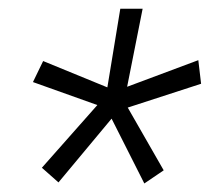

<svg xmlns="http://www.w3.org/2000/svg" viewBox="-20 -731 482 441"><path d="M76.2 -345.7 203.6 -489.7 55.7 -542.5 79.1 -590.8 226.6 -530.3 256.3 -710.9H307.6L272 -531.7L435.5 -592.8L441.9 -538.6L273.4 -483.9L356 -339.8L311.5 -309.6L236.3 -458.5L114.3 -312Z"/></svg>

Font: Roboto Condensed Light
Style: Italic
Weight: 300
Italic angle: -12°
Designer: Christian Robertson
Foundry: Google
Version: Version 3.0; 2020